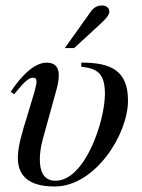

<svg xmlns="http://www.w3.org/2000/svg" viewBox="-20 -669 518 699"><path d="M276 -426C334 -420 362 -402 362 -327C362 -229 290 -11 182 -11C137 -11 125 -48 125 -89C125 -112 129 -138 136 -163L186 -344C193 -368 194 -387 194 -396C194 -426 178 -441 150 -441C112 -441 66 -406 19 -335L32 -326C73 -378 87 -386 101 -386C109 -386 113 -382 113 -372C113 -365 110 -351 105 -333L77 -240C60 -185 45 -136 45 -94C45 -34 79 10 179 10C326 10 446 -179 446 -303C446 -416 379 -441 276 -441ZM216 -494H250L338 -575C361 -596 378 -612 378 -627C378 -642 364 -649 353 -649C332 -649 321 -641 310 -626Z"/></svg>

Font: XITS
Style: Italic
Weight: 400
Italic angle: -16.33°
Designer: MicroPress Inc., with final additions and corrections provided by Coen Hoffman, Elsevier (retired)
Version: Version 1.302